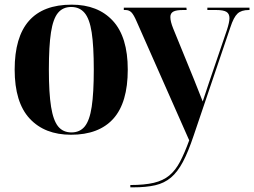

<svg xmlns="http://www.w3.org/2000/svg" viewBox="-20 -569 1092 825"><path d="M285 10Q172 10 107.5 -59.5Q43 -129 43 -270Q43 -549 288 -549Q401 -549 465 -479.5Q529 -410 529 -270Q529 -128 467 -59Q405 10 285 10ZM287 0Q323 0 344 -25.5Q365 -51 374 -110Q383 -169 383 -270Q383 -371 374 -429.5Q365 -488 343.5 -513.5Q322 -539 286 -539Q250 -539 229 -513.5Q208 -488 199 -429.5Q190 -371 190 -270Q190 -169 199.5 -110Q209 -51 230 -25.5Q251 0 287 0ZM540 226Q601 226 641 216.5Q681 207 707.5 185Q734 163 753.5 126Q773 89 793 34L567 -477Q555 -505 545 -515.5Q535 -526 519 -526H512V-536H781L782 -526H766Q737 -526 724.5 -519Q712 -512 712 -496Q712 -486 715 -474Q718 -462 724 -447L813 -229Q828 -191 836 -171Q844 -151 851 -133Q858 -154 865 -175Q872 -196 878 -214L955 -440Q966 -474 966 -491Q966 -510 953 -518Q940 -526 909 -526H871V-536H1052V-526H1049Q1017 -526 1000.5 -510.5Q984 -495 970 -452L812 14Q789 83 766 126.5Q743 170 714.5 194Q686 218 647 227Q608 236 552 236H540Z"/></svg>

Font: Noto Serif Display SemiCondensed
Style: Bold
Weight: 700
Width: 4
Designer: Monotype Design Team
Foundry: Monotype Imaging Inc.
Version: Version 2.009